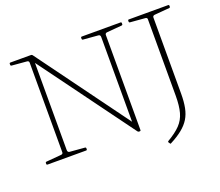

<svg xmlns="http://www.w3.org/2000/svg" viewBox="-141 -938 1488 1296"><g transform="rotate(-20 603.5 -290.5)"><path d="M733 -702Q726 -702 721 -698.5Q716 -695 716 -688V-4Q716 2 710 2H704Q698 2 694 -3L182 -701L202 -708V-48Q202 -41 205 -36Q208 -31 215 -30L325 -21Q331 -20 331 -14V-6Q331 0 325 0H46Q40 0 40 -6V-14Q40 -20 46 -21L152 -30Q160 -30 164.5 -33.5Q169 -37 169 -44V-688Q169 -695 164.5 -698.5Q160 -702 152 -702L46 -711Q40 -712 40 -718V-727Q40 -733 46 -733H195Q201 -733 205 -728L708 -41L682 -43V-684Q682 -692 679 -696.5Q676 -701 669 -702L559 -711Q553 -712 553 -718V-727Q553 -733 559 -733H839Q845 -733 845 -727V-718Q845 -712 839 -711ZM865 138Q863 133 867 130Q927 95 960 60.5Q993 26 1006 -21.5Q1019 -69 1019 -141H1058Q1058 -84 1049.5 -41Q1041 2 1021 34.5Q1001 67 966.5 95Q932 123 880 150Q875 154 872 148ZM1019 -141V-733H1058V-141ZM891 -727Q891 -733 897 -733H1181Q1187 -733 1187 -727V-719Q1187 -713 1181 -712L1075 -703Q1068 -703 1063 -699.5Q1058 -696 1058 -689V-511H1020V-685Q1020 -693 1017 -697.5Q1014 -702 1007 -703L897 -712Q891 -713 891 -719Z"/></g></svg>

Font: Hahmlet Thin
Style: Regular
Weight: 250
Version: Version 1.002